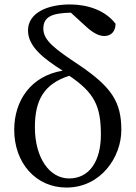

<svg xmlns="http://www.w3.org/2000/svg" viewBox="-20 -830 610 864"><path d="M291 -27C203 -27 137 -119 137 -258C137 -379 178 -453 292 -489C404 -413 434 -354 434 -224C434 -106 383 -27 291 -27ZM371 -707C405 -677 429 -668 450 -668C480 -668 500 -689 500 -723C454 -784 373 -810 295 -810C193 -810 106 -772 106 -693C106 -620 177 -566 262 -512C117 -488 44 -375 44 -246C44 -96 142 14 279 14C434 14 526 -123 526 -245C526 -371 483 -438 335 -538C230 -608 175 -647 175 -701C175 -757 218 -771 299 -773Z"/></svg>

Font: Source Han Serif JP Medium
Style: Regular
Weight: 500
Designer: Ryoko NISHIZUKA 西塚涼子 (kana & ideographs); Frank Grießhammer (Latin, Greek & Cyrillic); Wenlong ZHANG 张文龙 (bopomofo); San
Foundry: Adobe Systems Incorporated
Version: Version 1.001;PS 1.001;hotconv 16.6.54;makeotf.lib2.5.65590